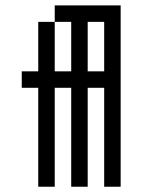

<svg xmlns="http://www.w3.org/2000/svg" viewBox="-20 -708 540 728"><path d="M125 -375Q125 -375 125 0H187.5Q187.5 0 187.5 -375H250Q250 -375 250 0H312.5Q312.5 0 312.5 -375H375Q375 -375 375 0H437.5V-687.5H187.5V-625H125V-437.5H62.5V-375ZM187.5 -437.5V-625H250V-437.5ZM312.5 -437.5V-625H375V-437.5Z"/></svg>

Font: UnifontExMono
Style: Regular
Weight: 500
Version: Version 15.0.06